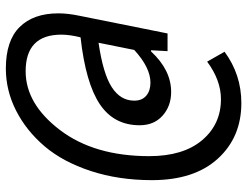

<svg xmlns="http://www.w3.org/2000/svg" viewBox="-112 -566 825 640"><g transform="rotate(-90 300.0 -246.5)"><path d="M276 146Q162 146 90.5 67.5Q19 -11 19 -152Q19 -263 49.5 -356Q80 -449 132 -510Q184 -571 251 -605Q318 -639 391 -639Q484 -639 529.5 -593Q575 -547 575 -464Q575 -432 567 -394L508 -100H449L452 -155H448Q386 -88 313 -88Q266 -88 234 -116.5Q202 -145 202 -193Q202 -279 272.5 -326Q343 -373 495 -390Q504 -426 504 -454Q504 -573 382 -573Q273 -573 186 -458.5Q99 -344 99 -161Q99 -48 152 15Q205 78 289 78Q352 78 414 32L447 90Q371 146 276 146ZM344 -157Q394 -157 453 -211L477 -330Q374 -315 329 -286Q284 -257 284 -211Q284 -185 300.5 -171Q317 -157 344 -157Z"/></g></svg>

Font: TypoPRO Source Code Pro
Style: Italic
Weight: 600
Italic angle: -11°
Monospace: yes
Designer: Paul D. Hunt, Teo Tuominen
Foundry: Adobe Systems Incorporated
Version: Version 1.030;PS 1.0;hotconv 1.0.84;makeotf.lib2.5.63406